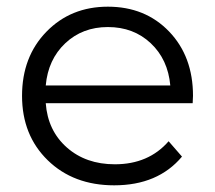

<svg xmlns="http://www.w3.org/2000/svg" viewBox="-20 -550 644 575"><path d="M322 5Q200 5 123 -70Q46 -145 46 -263Q46 -380 119 -455Q192 -530 303 -530Q415 -530 486.5 -455.5Q558 -381 558 -263Q558 -260 557.5 -252.5Q557 -245 557 -241H117Q123 -159 180 -108.5Q237 -58 324 -58Q425 -58 485 -127L525 -81Q453 5 322 5ZM117 -294H490Q483 -372 431.5 -420.5Q380 -469 303 -469Q227 -469 175.5 -420.5Q124 -372 117 -294Z"/></svg>

Font: Belfius21
Style: Regular
Weight: 400
Designer: Montserrat's base design by Julieta Ulanovsky, modified by Coast SPRL for Belfius Bank NV.
Foundry: Montserrat's base design by Julieta Ulanovsky, modified by Coast SPRL for Belfius Bank NV.
Version: Version 2.000;FEAKit 1.0